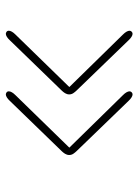

<svg xmlns="http://www.w3.org/2000/svg" viewBox="72 -609 475 659"><g transform="rotate(90 309.5 -279.5)"><path d="M304 -62Q301 -62 297.2 -64.5Q293.5 -67 293.5 -72.5Q293.5 -77 296.8 -82.8Q300 -88.5 306.5 -95L496.5 -290V-270L306.5 -464Q300 -470.5 296.8 -476.2Q293.5 -482 293.5 -486.5Q293.5 -491 296.8 -494Q300 -497 304 -497Q308.5 -497 314.2 -493.5Q320 -490 326.5 -483L498.5 -305Q503 -300.5 507.5 -294Q512 -287.5 512 -279.5Q512 -272 507.8 -265.2Q503.5 -258.5 499 -254L326.5 -76Q320 -69 314.2 -65.5Q308.5 -62 304 -62ZM96 -62Q93 -62 89.2 -64.5Q85.5 -67 85.5 -72.5Q85.5 -77 88.8 -82.8Q92 -88.5 98.5 -95L288.5 -290V-270L98.5 -464Q92 -470.5 88.8 -476.2Q85.5 -482 85.5 -486.5Q85.5 -491 88.8 -494Q92 -497 96 -497Q100.5 -497 106.2 -493.5Q112 -490 118.5 -483L290.5 -305Q295 -300.5 299.5 -294Q304 -287.5 304 -279.5Q304 -272 299.8 -265.2Q295.5 -258.5 291 -254L118.5 -76Q112 -69 106.2 -65.5Q100.5 -62 96 -62Z"/></g></svg>

Font: Sono Monospace ExtraLight
Style: Regular
Weight: 250
Version: Version 2.112